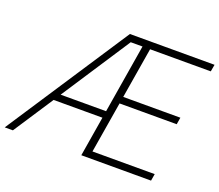

<svg xmlns="http://www.w3.org/2000/svg" viewBox="-160 -899 1220 1070"><g transform="rotate(20 450.5 -364.0)"><path d="M-38.6 0 439 -727.5H940.9L933.6 -686H573.7L523.9 -385.3H862.8L856 -344.2H517.1L466.8 -41H835.9L829.1 0H415.5L454.6 -236.8H165L9.8 0ZM191.9 -277.8H461.4L528.8 -686H459Z"/></g></svg>

Font: Inter Display Extra Light
Style: Italic
Weight: 200
Italic angle: -9.39999°
Designer: Rasmus Andersson
Foundry: rsms
Version: Version 4.000;git-4fc901f